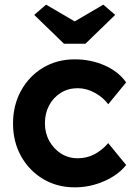

<svg xmlns="http://www.w3.org/2000/svg" viewBox="-20 -795 582 825"><path d="M301 10Q225 10 165 -26Q105 -62 70.5 -124Q36 -186 36 -264Q36 -343 70.5 -405.5Q105 -468 165 -504Q225 -540 301 -540Q371 -540 430.5 -513.5Q490 -487 522 -441L445 -347Q424 -376 388 -396Q352 -416 314 -416Q273 -416 241 -396Q209 -376 191 -342Q173 -308 173 -265Q173 -223 192 -189Q211 -155 242.5 -135Q274 -115 314 -115Q353 -115 385.5 -132Q418 -149 445 -180L522 -86Q488 -43 427.5 -16.5Q367 10 301 10ZM255 -607 127 -731 178 -775 301 -703 424 -775 475 -731 347 -607Z"/></svg>

Font: Readex Pro SemiBold
Style: Regular
Weight: 600
Designer: Bonnie Shaver-Troup, Thomas Jockin
Foundry: Lexend
Version: Version 1.204; ttfautohint (v1.8.4.7-5d5b)